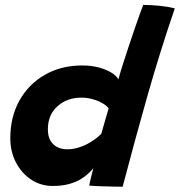

<svg xmlns="http://www.w3.org/2000/svg" viewBox="-20 -740 716 764"><path d="M335 -1.5Q336.5 -8.5 339.2 -21.5Q342 -34.5 345.5 -48.2Q349 -62 351.5 -70.5Q344.5 -62 332.2 -50.2Q320 -38.5 301.2 -27Q282.5 -15.5 254.8 -7.8Q227 0 189.5 0Q142.5 0 104.2 -25.2Q66 -50.5 43.5 -93.5Q21 -136.5 21 -190Q21 -275 57.5 -340.2Q94 -405.5 158.8 -442.5Q223.5 -479.5 307 -479.5Q344.5 -479.5 375 -471Q405.5 -462.5 425.2 -449.8Q445 -437 451 -424Q458.5 -451.5 469.5 -486Q480.5 -520.5 492.5 -556.5Q504.5 -592.5 515.8 -625.5Q527 -658.5 536.2 -683.8Q545.5 -709 550 -720.5Q579 -720.5 614.5 -717Q650 -713.5 675.5 -706.5Q616.5 -534 567.2 -360.5Q518 -187 468 3Q456 3 430.2 2.5Q404.5 2 377.5 1Q350.5 0 335 -1.5ZM247.5 -146Q268.5 -146 288.2 -151.5Q308 -157 325.8 -166.2Q343.5 -175.5 358 -186.2Q372.5 -197 383 -207.5Q386 -217.5 390 -231.8Q394 -246 398.2 -260.5Q402.5 -275 406.2 -288Q410 -301 412.5 -309Q404.5 -319.5 387.8 -329.2Q371 -339 349.2 -345.2Q327.5 -351.5 303.5 -351.5Q247 -351.5 208.8 -317.2Q170.5 -283 170.5 -226Q170.5 -186 192 -166Q213.5 -146 247.5 -146Z"/></svg>

Font: Grandstander Thin
Style: Bold Italic
Weight: 700
Italic angle: -15°
Version: Version 1.200